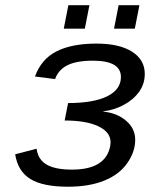

<svg xmlns="http://www.w3.org/2000/svg" viewBox="-20 -705 640 735"><path d="M240.7 9.8Q144 9.8 96.2 -19.8Q48.3 -49.3 38.1 -114.3L120.1 -135.7Q125.5 -94.2 158.4 -75Q191.4 -55.7 255.4 -55.7Q384.8 -55.7 401.9 -146L403.3 -160.2Q403.3 -199.2 356.7 -221.4Q310.1 -243.7 227.5 -243.7L240.7 -310.5Q337.9 -310.5 390.4 -336.4Q442.9 -362.3 442.9 -410.2Q442.9 -472.7 335.9 -472.7Q272.5 -472.7 237.8 -455.1Q203.1 -437.5 190.9 -402.3L113.8 -412.1Q138.2 -479 196.5 -508.5Q254.9 -538.1 349.1 -538.1Q437 -538.1 485.6 -507.1Q534.2 -476.1 534.2 -422.4Q534.2 -383.8 512.7 -353.8Q491.2 -323.7 454.3 -303.7Q417.5 -283.7 375 -278.8V-277.8Q428.2 -272.5 462.9 -242.7Q497.6 -212.9 497.6 -169.9Q497.6 -124 467 -80.3Q436.5 -36.6 378.7 -13.4Q320.8 9.8 240.7 9.8ZM416.5 -595.2 434.1 -685.1H513.7L496.1 -595.2ZM224.1 -595.2 241.7 -685.1H322.3L304.7 -595.2Z"/></svg>

Font: Liberation Mono
Style: Italic
Weight: 400
Italic angle: -12°
Monospace: yes
Designer: Steve Matteson
Foundry: Ascender Corporation
Version: Version 2.1.5